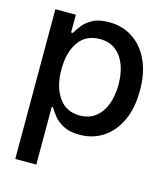

<svg xmlns="http://www.w3.org/2000/svg" viewBox="-113 -639 799 929"><g transform="rotate(15 287.0 -174.5)"><path d="M50.8 204.1V-545.9H153.3V-457H162.1Q171.9 -474.1 189.2 -496.6Q206.5 -519 237.5 -535.9Q268.6 -552.7 319.3 -552.7Q385.3 -552.7 437 -519.3Q488.8 -485.8 518.3 -423.1Q547.9 -360.4 547.9 -271.5Q547.9 -183.6 518.6 -120.4Q489.3 -57.1 437.7 -23.2Q386.2 10.7 319.8 10.7Q270.5 10.7 239.3 -5.9Q208 -22.5 189.9 -45.2Q171.9 -67.9 162.1 -85H156.2V204.1ZM296.9 -79.6Q344.2 -79.6 376.2 -105Q408.2 -130.4 424.3 -174.1Q440.4 -217.8 440.4 -272.5Q440.4 -326.7 424.6 -369.6Q408.7 -412.6 376.7 -437.5Q344.7 -462.4 296.9 -462.4Q227.5 -462.4 190.9 -410.4Q154.3 -358.4 154.3 -272.5Q154.3 -186.5 191.2 -133.1Q228 -79.6 296.9 -79.6Z"/></g></svg>

Font: Inter Tight Medium
Style: Regular
Weight: 500
Designer: Rasmus Andersson
Foundry: rsms
Version: Version 3.004; ttfautohint (v1.8.4.7-5d5b)